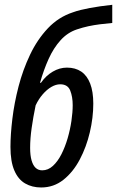

<svg xmlns="http://www.w3.org/2000/svg" viewBox="-20 -786 497 815"><path d="M154.8 9.8Q116.2 9.8 86.7 -7.3Q57.1 -24.4 40.8 -62.5Q24.4 -100.6 24.4 -162.6Q24.4 -214.8 32.5 -281.7Q40.5 -348.6 58.8 -419.2Q77.1 -489.7 107.7 -554Q138.2 -618.2 183.3 -666Q228.5 -713.9 290 -733.9Q304.7 -739.3 322.5 -743.7Q340.3 -748 361.1 -752Q381.8 -755.9 405.8 -759.3Q429.7 -762.7 456.5 -765.6V-688.5Q429.2 -686 404.1 -682.9Q378.9 -679.7 355 -674.6Q331.1 -669.4 306.2 -661.1Q266.6 -647.9 237.1 -615.2Q207.5 -582.5 186.5 -536.1Q165.5 -489.7 149.9 -434.6H153.8Q174.8 -464.8 203.9 -481.9Q232.9 -499 264.2 -499Q299.8 -499 324.7 -482.2Q349.6 -465.3 362.8 -431.2Q376 -397 376 -346.2Q376 -286.6 361.3 -224.4Q346.7 -162.1 318.6 -108.9Q290.5 -55.7 249.3 -22.9Q208 9.8 154.8 9.8ZM159.2 -63Q184.1 -63 204.6 -81.8Q225.1 -100.6 240.7 -131.3Q256.3 -162.1 267.1 -199Q277.8 -235.8 283.2 -272.7Q288.6 -309.6 288.6 -339.8Q288.6 -375 278.1 -401.6Q267.6 -428.2 235.4 -428.2Q217.3 -428.2 198 -417Q178.7 -405.8 161.4 -385.7Q144 -365.7 131.3 -338.9Q120.6 -287.6 114.3 -242.4Q107.9 -197.3 107.9 -158.7Q107.9 -126.5 114 -105.2Q120.1 -84 131.3 -73.5Q142.6 -63 159.2 -63Z"/></svg>

Font: Open Sans Condensed Medium
Style: Italic
Weight: 500
Width: 3
Italic angle: -12°
Designer: Monotype Design Team
Foundry: Monotype Imaging Inc.
Version: Version 3.000